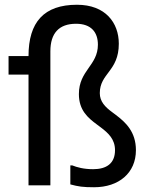

<svg xmlns="http://www.w3.org/2000/svg" viewBox="-20 -780 624 808"><path d="M468 -296 452 -308C422 -330 400 -353 400 -388C400 -472 480 -480 480 -596C480 -684 424 -760 304 -760C165 -760 100 -687 100 -544H16V-466H100V0H192V-564C192 -640 228 -680 300 -680C364 -680 392 -644 392 -592C392 -504 312 -484 312 -384C312 -316 350 -284 388 -256L404 -244C436 -220 464 -194 464 -148C464 -92 428 -68 372 -68C332 -68 304 -76 284 -84H276V-4C310 5 328 8 376 8C480 8 552 -52 552 -148C552 -225 509 -265 468 -296Z"/></svg>

Font: Kufam Arabic Latin Roman Normal
Style: Regular
Weight: 400
Designer: Wael Morcos & Artur Schmal
Version: Version 1.200;PS 001.200;hotconv 1.0.88;makeotf.lib2.5.64775